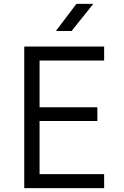

<svg xmlns="http://www.w3.org/2000/svg" viewBox="-20 -970 640 990"><path d="M349 -810 461 -950H374L268 -810ZM517 0V-72H184V-346H482V-417H184V-658H517V-730H105V0Z"/></svg>

Font: Tekne LDO Light
Style: Regular
Weight: 300
Monospace: yes
Designer: Alessio Laiso, Mario Rullo, Paolo Rosset
Foundry: Alessio Laiso
Version: Version 1.000;hotconv 1.0.109;makeotfexe 2.5.65596